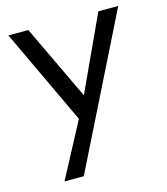

<svg xmlns="http://www.w3.org/2000/svg" viewBox="-109 -572 775 892"><g transform="rotate(-15 279.0 -126.5)"><path d="M90.8 234.4 265.6 -94.7 447.3 -488.3H543L183.6 234.4ZM233.4 -23.4 14.6 -488.3H110.4L303.7 -82Z"/></g></svg>

Font: Sen
Style: Regular
Weight: 400
Designer: Kosal Sen, Philatype
Foundry: Philatype
Version: Version 2.000;gftools[0.9.31]